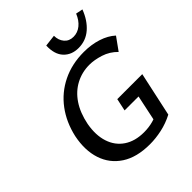

<svg xmlns="http://www.w3.org/2000/svg" viewBox="-238 -1012 1168 1168"><g transform="rotate(-45 346.0 -428.0)"><path d="M371 12Q258 12 187 -34.5Q116 -81 89.5 -161.5Q63 -242 84 -345Q106 -443 160.5 -516Q215 -589 297.5 -629.5Q380 -670 483 -670Q547 -670 601.5 -652.5Q656 -635 692 -602L633 -520Q595 -559 544.5 -575Q494 -591 452 -591Q388 -591 334 -562.5Q280 -534 243 -479Q206 -424 190 -344Q175 -261 195.5 -198Q216 -135 268 -100Q320 -65 397 -65Q438 -65 475 -75Q512 -85 548 -107L484 -39L527 -243H407L424 -323H639L577 -37Q527 -11 474 0.5Q421 12 371 12ZM478 -709Q418 -709 382 -747.5Q346 -786 349 -859L424 -868Q424 -830 445.5 -804.5Q467 -779 504 -779Q540 -779 569 -802.5Q598 -826 615 -868L660 -859Q634 -790 587.5 -749.5Q541 -709 478 -709Z"/></g></svg>

Font: Ysabeau Office SemiBold
Style: Italic
Weight: 600
Italic angle: -12°
Designer: Christian Thalmann (Catharsis Fonts)
Version: Version 2.001;gftools[0.9.30]; featfreeze: tnum,lnum,ss02